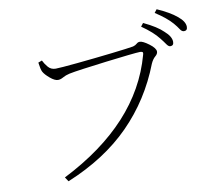

<svg xmlns="http://www.w3.org/2000/svg" viewBox="-89 -905 1177 1049"><g transform="rotate(-10 500.0 -380.0)"><path d="M837 -640Q807 -679 745 -722L759 -740Q833 -705 866 -672Q903 -640 903 -610Q903 -589 884 -589Q874 -589 863.5 -604.5Q853 -620 837 -640ZM924 -707Q893 -743 831 -783L845 -801Q917 -769 952 -739Q991 -708 991 -678Q991 -657 972 -657Q960 -657 950.5 -672Q941 -687 924 -707ZM246 -577Q270 -577 367.5 -586.5Q465 -596 560 -607Q655 -618 683 -623Q697 -627 705 -634.5Q713 -642 723 -642Q740 -642 773.5 -617Q807 -592 807 -573Q807 -560 793 -548.5Q779 -537 768 -513Q695 -324 557.5 -185Q420 -46 208 41L192 17Q629 -204 729 -568Q733 -581 728.5 -584Q724 -587 715 -587Q702 -587 647 -581Q592 -575 523.5 -566.5Q455 -558 396.5 -550Q338 -542 315 -537Q293 -532 277.5 -523Q262 -514 248 -514Q230 -514 204.5 -535.5Q179 -557 170 -574Q163 -587 158 -626L179 -634Q188 -615 204 -596Q220 -577 246 -577Z"/></g></svg>

Font: Minh Nguyen ExtraLight
Style: Regular
Weight: 250
Designer: Ryoko NISHIZUKA 西塚涼子 (kana & ideographs); Frank Grießhammer (Latin, Greek & Cyrillic); Wenlong ZHANG 张文龙 (bopomofo); San
Foundry: Adobe
Version: Version 1.100;July 7, 2023;FontCreator 14.0.0.2814 64-bit